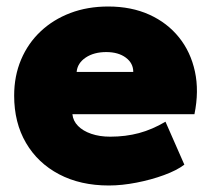

<svg xmlns="http://www.w3.org/2000/svg" viewBox="-20 -555 648 590"><path d="M314.5 15Q227 15 161.5 -19.5Q96 -54 59.8 -116Q23.5 -178 23.5 -261Q23.5 -321.5 44.8 -371.8Q66 -422 104.8 -458.5Q143.5 -495 196.2 -515Q249 -535 312.5 -535Q383.5 -535 438.8 -510Q494 -485 530 -440.2Q566 -395.5 579 -335.2Q592 -275 577.5 -204H202.5Q204.5 -183.5 219.8 -168Q235 -152.5 260.5 -143.8Q286 -135 318.5 -135Q366 -135 407 -146Q448 -157 488.5 -181L546.5 -49Q523.5 -31.5 484 -17Q444.5 -2.5 399.5 6.2Q354.5 15 314.5 15ZM215.5 -334H389.5Q389.5 -361 366.5 -378Q343.5 -395 306.5 -395Q268.5 -395 243.2 -378Q218 -361 215.5 -334Z"/></svg>

Font: Geologica Roman Black
Style: Regular
Weight: 900
Designer: Sindre Bremnes, Frode Helland
Foundry: Monokrom Skriftforlag AS
Version: Version 1.010;gftools[0.9.28]